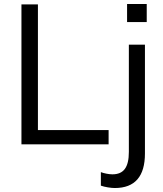

<svg xmlns="http://www.w3.org/2000/svg" viewBox="-20 -727 823 967"><path d="M88 0H527V-72H171V-705H88ZM558 220C660 220 710 161 710 46V-502H629V38C629 117 602 151 546 151C528 151 504 146 488 140V208C507 215 539 220 558 220ZM620 -616H719V-707H620Z"/></svg>

Font: Poppy and Pepper
Style: Regular
Weight: 400
Designer: Thy Ha
Foundry: Thy Ha
Version: Version 0.001;Glyphs 3.2 (3227)